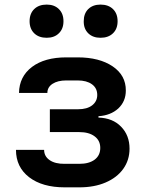

<svg xmlns="http://www.w3.org/2000/svg" viewBox="-20 -806 639 833"><path d="M416 -642.1Q382.8 -642.1 362.8 -661.6Q342.8 -681.2 343.3 -713.9Q343.3 -747.1 362.8 -766.6Q382.8 -786.1 416 -786.1Q450.2 -786.1 470.2 -766.6Q490.2 -747.1 490.2 -713.9Q490.2 -680.7 470.2 -661.6Q450.2 -642.1 416 -642.1ZM182.6 -642.1Q148.4 -642.1 128.4 -661.6Q108.4 -681.2 108.4 -713.9Q108.4 -747.1 128.4 -766.6Q148.4 -786.1 182.6 -786.1Q215.8 -786.1 235.4 -766.6Q255.4 -747.1 255.4 -713.9Q255.4 -680.7 235.4 -661.6Q215.8 -642.1 182.6 -642.1ZM260.7 6.8Q163.6 6.8 106.4 -37.1Q49.3 -81.1 49.3 -155.8H171.4Q171.4 -127.9 195.3 -111.3Q219.2 -94.7 260.7 -95.2H324.2Q366.2 -95.2 390.6 -113.3Q415 -131.8 415 -164.1Q415 -196.3 390.6 -214.4Q366.2 -232.9 324.2 -232.9H196.3V-332H318.8Q357.9 -332 379.9 -349.1Q401.9 -366.2 401.9 -394Q401.9 -423.8 378.9 -440.4Q356 -457 316.9 -457H267.6Q230.5 -457 208 -442.4Q185.5 -427.7 185.5 -402.8H62.5Q63.5 -473.6 118.7 -515.6Q173.8 -557.1 267.6 -557.1H316.9Q411.1 -557.1 468.8 -518.1Q526.4 -479 525.9 -413.1Q525.9 -366.2 493.2 -335.4Q460 -305.2 407.2 -301.8V-295.9Q469.2 -293.9 505.4 -256.3Q542 -218.8 542 -161.1Q542 -111.3 514.6 -73.2Q487.3 -35.2 438 -14.2Q389.2 6.8 324.2 6.8Z"/></svg>

Font: UDEV Gothic 35
Style: Bold
Weight: 700
Version: v2.1.0; ttfautohint (v1.8.4.7-5d5b-dirty) -l 6 -r 45 -G 200 